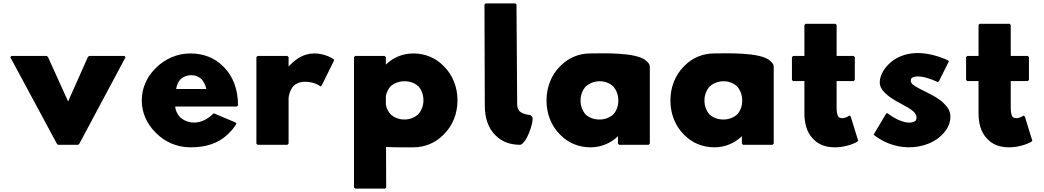

<svg xmlns="http://www.w3.org/2000/svg" viewBox="-20 -852 6191 1139"><path d="M265 -513 258 -520H48L41 -513L317 0L324 7H444L451 0L725 -513L718 -520H508L501 -513L384 -250Z M1025 -324C1028 -344 1036 -366 1051 -382C1067 -396 1088 -406 1115 -406C1139 -406 1158 -398 1175 -383C1188 -368 1199 -348 1204 -324ZM1248 -180C1173 -105 1093 -116 1048 -157C1032 -174 1021 -197 1019 -220H1385L1392 -227C1392 -325 1360 -402 1309 -453L1302 -460C1253 -509 1186 -535 1110 -535C1031 -535 960 -503 908 -452L907 -451L900 -444C851 -395 821 -329 821 -256C821 -184 851 -118 900 -69L907 -62C958 -10 1030 22 1110 22C1199 22 1275 0 1333 -57L1334 -58L1341 -65C1356 -80 1371 -98 1383 -119L1376 -126Z M1692 -457V-513L1685 -520H1508L1501 -513V0L1508 7H1685L1692 0V-270C1692 -278 1697 -315 1722 -343C1737 -357 1759 -367 1790 -367C1849 -367 1882 -339 1882 -339L1889 -346L1963 -496L1956 -503C1956 -503 1910 -535 1844 -535C1782 -535 1736 -501 1710 -475L1702 -468C1698 -464 1695 -460 1692 -457Z M2492 -257C2492 -224 2480 -195 2461 -174C2440 -155 2411 -143 2379 -143C2347 -143 2319 -154 2297 -174C2284 -188 2273 -208 2269 -231V-282C2273 -305 2283 -324 2297 -340C2317 -358 2346 -370 2379 -370C2413 -370 2441 -359 2462 -340C2480 -320 2492 -291 2492 -257ZM2087 -520 2080 -513V260L2087 267H2264L2271 260L2270 20C2335 23 2404 22 2432 22C2502 22 2562 -5 2607 -49L2608 -50L2615 -57C2665 -107 2694 -178 2694 -257C2694 -336 2665 -406 2616 -456L2615 -457L2608 -464C2564 -508 2503 -535 2432 -535C2366 -535 2309 -508 2269 -469V-513L2262 -520Z M3066 7C3070 7 3075 4 3079 0L3086 -7C3115 -36 3151 -143 3136 -161H3135L3128 -168C3127 -169 3126 -170 3124 -170C3117 -171 3084 -173 3062 -192C3054 -202 3048 -215 3048 -234L3044 -825L3037 -832H2861L2854 -825L2856 -225C2856 -151 2877 -92 2916 -53L2923 -46C2957 -12 3005 7 3066 7Z M3424 -256C3424 -289 3436 -318 3455 -339C3476 -358 3505 -370 3537 -370C3568 -370 3595 -360 3617 -340C3636 -319 3648 -290 3648 -256C3648 -223 3638 -195 3618 -173C3598 -155 3569 -143 3537 -143C3503 -143 3475 -154 3454 -173C3436 -193 3424 -222 3424 -256ZM3835 -454C3835 -465 3831 -474 3823 -482L3822 -483L3815 -490C3760 -545 3543 -535 3483 -535C3413 -535 3354 -509 3309 -465L3308 -464L3301 -457C3251 -407 3222 -335 3222 -256C3222 -177 3251 -105 3300 -56L3307 -49C3351 -5 3412 22 3483 22C3549 22 3606 -5 3646 -44V0L3653 7H3828L3835 0Z M4159 -256C4159 -289 4171 -318 4190 -339C4211 -358 4240 -370 4272 -370C4303 -370 4330 -360 4352 -340C4371 -319 4383 -290 4383 -256C4383 -223 4373 -195 4353 -173C4333 -155 4304 -143 4272 -143C4238 -143 4210 -154 4189 -173C4171 -193 4159 -222 4159 -256ZM4570 -454C4570 -465 4566 -474 4558 -482L4557 -483L4550 -490C4495 -545 4278 -535 4218 -535C4148 -535 4089 -509 4044 -465L4043 -464L4036 -457C3986 -407 3957 -335 3957 -256C3957 -177 3986 -105 4035 -56L4042 -49C4086 -5 4147 22 4218 22C4284 22 4341 -5 4381 -44V0L4388 7H4563L4570 0Z M4752 -520H4685L4678 -513V-378L4685 -371H4752V-181C4752 -127 4763 -70 4802 -30L4803 -29L4810 -22C4837 5 4877 22 4934 22C5007 22 5064 -10 5064 -10L5071 -17L5027 -160L5020 -167C5020 -167 4999 -151 4976 -151C4968 -151 4961 -153 4955 -157C4947 -167 4943 -187 4943 -215V-371H5044L5051 -378V-513L5044 -520H4943V-704L4936 -711H4759L4752 -704Z M5242 -182 5235 -175 5163 -54 5170 -47C5308 57 5483 32 5565 -49L5566 -50L5573 -57C5601 -86 5618 -121 5618 -160C5618 -189 5605 -212 5586 -232L5585 -233H5584L5577 -241C5525 -292 5431 -319 5392 -353C5387 -359 5383 -366 5383 -373C5383 -378 5384 -384 5388 -389C5407 -403 5452 -407 5544 -365L5551 -372L5609 -488L5602 -495C5434 -570 5316 -534 5254 -473L5247 -466C5216 -434 5199 -396 5199 -363C5199 -340 5210 -321 5227 -304L5234 -297C5278 -253 5362 -225 5402 -188C5411 -177 5417 -166 5417 -153C5417 -147 5415 -141 5411 -135C5387 -117 5330 -116 5242 -182Z M5785 -520H5718L5711 -513V-378L5718 -371H5785V-181C5785 -127 5796 -70 5835 -30L5836 -29L5843 -22C5870 5 5910 22 5967 22C6040 22 6097 -10 6097 -10L6104 -17L6060 -160L6053 -167C6053 -167 6032 -151 6009 -151C6001 -151 5994 -153 5988 -157C5980 -167 5976 -187 5976 -215V-371H6077L6084 -378V-513L6077 -520H5976V-704L5969 -711H5792L5785 -704Z"/></svg>

Font: Hussar Woodtype
Style: Blk
Weight: 900
Foundry: Cannot Into Space Fonts
Version: Version 1.07